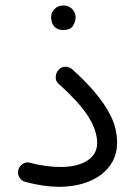

<svg xmlns="http://www.w3.org/2000/svg" viewBox="-20 -662 506 714"><path d="M47.9 -29.8C47.4 -26.9 46.9 -23.9 46.9 -21C46.9 -7.8 55.7 10.3 75.2 14.6C120.6 26.9 162.6 32.7 200.2 32.7C323.7 32.7 415.5 -29.8 415.5 -130.4C415.5 -165.5 407.7 -199.2 391.6 -231.4C359.9 -295.4 305.2 -353.5 248.5 -404.3C241.7 -410.6 233.9 -413.6 225.1 -413.6C222.7 -413.6 210 -416 196.8 -400.9C190.4 -393.6 187.5 -385.3 187.5 -375.5C187.5 -375 184.1 -362.3 199.2 -349.1C221.2 -329.6 243.2 -308.1 265.1 -284.2C308.6 -236.8 341.3 -183.6 341.3 -129.4C341.3 -74.2 288.1 -41 204.6 -41C171.4 -41 130.4 -46.4 91.8 -56.6C88.4 -57.6 85.4 -58.1 82.5 -58.1C70.3 -58.1 53.2 -48.8 47.9 -29.8ZM169.9 -598.1C169.9 -592.8 170.9 -585.9 173.3 -577.6C178.7 -563.5 190.9 -550.3 214.8 -550.3C232.9 -550.3 245.6 -555.7 252 -566.9C258.3 -578.1 261.2 -588.4 261.2 -597.7C261.2 -606 258.8 -614.3 253.9 -621.6C246.6 -632.8 234.4 -641.6 215.3 -641.6C188 -641.6 169.9 -620.1 169.9 -598.1Z"/></svg>

Font: Mikhak
Style: Regular
Weight: 400
Designer: Amin Abedi
Version: Version 3.2